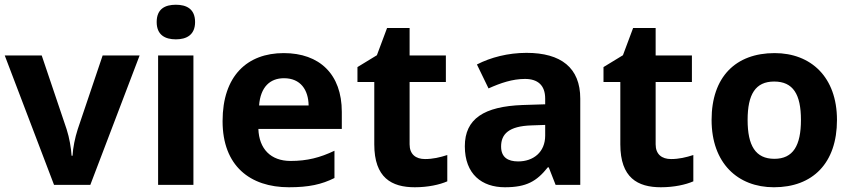

<svg xmlns="http://www.w3.org/2000/svg" viewBox="-20 -780 3596 810"><path d="M208 0H361L569 -546H413L308 -235C296 -198 288 -157 286 -123H282C280 -155 273 -198 261 -235L156 -546H0Z M722 -760C677 -760 641 -743 641 -687C641 -632 677 -614 722 -614C766 -614 803 -632 803 -687C803 -743 766 -760 722 -760ZM796 -546H647V0H796Z M1177 -556C1023 -556 919 -460 919 -269C919 -80 1035 10 1199 10C1283 10 1337 -2 1391 -29V-144C1330 -115 1276 -101 1206 -101C1122 -101 1073 -152 1070 -236H1422V-308C1422 -467 1328 -556 1177 -556ZM1178 -450C1248 -450 1281 -401 1282 -335H1073C1079 -414 1120 -450 1178 -450Z M1773 -109C1734 -109 1708 -129 1708 -171V-434H1861V-546H1708V-662H1613L1570 -547L1488 -497V-434H1559V-171C1559 -30 1632 10 1730 10C1786 10 1835 -1 1867 -15V-126C1836 -116 1806 -109 1773 -109Z M2201 -557C2124 -557 2050 -538 1992 -508L2041 -407C2092 -430 2142 -447 2195 -447C2248 -447 2280 -421 2280 -364V-340L2185 -337C2022 -331 1941 -279 1941 -163C1941 -45 2013 10 2110 10C2201 10 2244 -15 2291 -74H2295L2324 0H2428V-364C2428 -494 2347 -557 2201 -557ZM2222 -251 2280 -253V-208C2280 -138 2230 -99 2166 -99C2123 -99 2094 -116 2094 -162C2094 -214 2126 -248 2222 -251Z M2811 -109C2772 -109 2746 -129 2746 -171V-434H2899V-546H2746V-662H2651L2608 -547L2526 -497V-434H2597V-171C2597 -30 2670 10 2768 10C2824 10 2873 -1 2905 -15V-126C2874 -116 2844 -109 2811 -109Z M3511 -274C3511 -455 3401 -556 3248 -556C3083 -556 2982 -455 2982 -274C2982 -92 3092 10 3245 10C3409 10 3511 -92 3511 -274ZM3134 -274C3134 -382 3167 -436 3246 -436C3326 -436 3359 -382 3359 -274C3359 -166 3326 -110 3247 -110C3167 -110 3134 -166 3134 -274Z"/></svg>

Font: Noto Sans Bassa Vah
Style: Bold
Weight: 700
Designer: Monotype Design Team
Foundry: Monotype Imaging Inc.
Version: Version 2.002